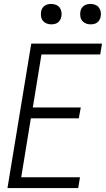

<svg xmlns="http://www.w3.org/2000/svg" viewBox="-20 -957 540 977"><path d="M18 0 139 -735H499L490 -680H191L147 -410H391L381 -355H137L88 -55H387L378 0ZM441 -833Q428 -833 417 -837.5Q406 -842 398.5 -851Q391 -860 389 -872.5Q387 -885 389 -898Q390 -906 395 -914.5Q400 -923 407.5 -928Q415 -933 423.5 -935Q432 -937 440 -937Q453 -937 464.5 -932.5Q476 -928 483 -919Q490 -910 492.5 -897.5Q495 -885 492 -872Q491 -864 486 -855.5Q481 -847 474 -842Q467 -837 458 -835Q449 -833 441 -833ZM241 -833Q228 -833 217 -837.5Q206 -842 198.5 -851Q191 -860 189 -872.5Q187 -885 189 -898Q190 -906 195 -914.5Q200 -923 207.5 -928Q215 -933 223.5 -935Q232 -937 240 -937Q253 -937 264.5 -932.5Q276 -928 283 -919Q290 -910 292.5 -897.5Q295 -885 292 -872Q291 -864 286 -855.5Q281 -847 274 -842Q267 -837 258 -835Q249 -833 241 -833Z"/></svg>

Font: Iosevka Term Curly Lt Obl
Style: Regular
Weight: 300
Italic angle: -9°
Designer: Belleve Invis
Foundry: Belleve Invis
Version: Version 32.3.0